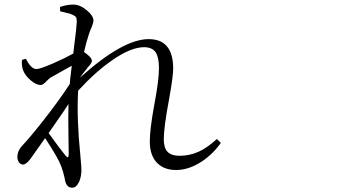

<svg xmlns="http://www.w3.org/2000/svg" viewBox="-20 -790 1540 858"><path d="M302.7 48.8Q277.3 48.8 270.5 15.6Q269.5 13.7 269.5 8.8Q261.7 -26.4 253.9 -45.9Q241.2 -82 181.6 -172.9L118.2 -83Q97.7 -54.7 83 -54.7Q72.3 -54.7 64.9 -64.5Q57.6 -74.2 57.6 -88.9Q57.6 -115.2 78.1 -137.7Q113.3 -174.8 174.8 -252.9Q246.1 -343.8 292 -415Q293 -422.9 293.9 -439.5Q297.9 -477.5 300.8 -496.1Q274.4 -482.4 225.6 -454.1Q213.9 -448.2 209 -445.3Q200.2 -440.4 187.5 -426.8Q171.9 -410.2 162.1 -410.2Q140.6 -410.2 115.2 -432.6Q89.8 -455.1 82 -479.5Q76.2 -499 78.1 -522.5L95.7 -527.3Q119.1 -481.4 142.6 -481.4Q159.2 -481.4 219.7 -507.8Q268.6 -529.3 307.6 -550.8Q308.6 -559.6 310.5 -577.1Q322.3 -668 323.2 -692.4Q323.2 -709 318.8 -714.4Q314.5 -719.7 300.8 -725.6Q298.8 -725.6 295.9 -727.5Q267.6 -735.4 249 -739.3L248 -758.8Q278.3 -769.5 307.6 -769.5Q336.9 -769.5 367.2 -744.6Q397.5 -719.7 397.5 -698.2Q397.5 -687.5 389.6 -668.9Q379.9 -647.5 375 -629.9Q367.2 -607.4 355.5 -557.6Q390.6 -533.2 390.6 -518.6Q390.6 -509.8 377.9 -495.1Q371.1 -488.3 368.2 -483.4Q356.4 -469.7 336.9 -442.4Q528.3 -615.2 644.5 -615.2Q753.9 -615.2 753.9 -483.4Q753.9 -448.2 735.4 -345.7Q711.9 -220.7 711.9 -168Q711.9 -128.9 729 -111.3Q746.1 -93.8 781.2 -93.8Q828.1 -93.8 868.2 -112.3Q905.3 -128.9 949.2 -168.9L966.8 -151.4Q930.7 -100.6 881.8 -68.4Q824.2 -30.3 766.6 -30.3Q712.9 -30.3 681.6 -62.5Q649.4 -95.7 649.4 -158.2Q649.4 -212.9 669.9 -324.2Q690.4 -432.6 690.4 -485.4Q690.4 -533.2 675.8 -555.7Q660.2 -579.1 624 -579.1Q565.4 -579.1 482.4 -521.5Q408.2 -470.7 329.1 -384.8Q322.3 -259.8 338.9 -96.7Q339.8 -88.9 340.8 -75.2Q343.8 -44.9 343.8 -30.3Q343.8 -2 334 21.5Q321.3 48.8 302.7 48.8ZM287.1 -100.6Q287.1 -119.1 286.1 -172.9Q284.2 -271.5 286.1 -325.2Q267.6 -295.9 223.6 -233.4Q206.1 -208 197.3 -195.3Q248 -125 273.4 -93.8Q287.1 -78.1 287.1 -100.6Z"/></svg>

Font: Bpmf Zihi Box R
Style: R
Weight: 400
Foundry: But Ko
Version: Version 1.320